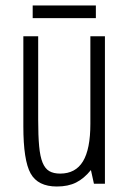

<svg xmlns="http://www.w3.org/2000/svg" viewBox="-20 -669 467 699"><path d="M119 -537H65V-209Q65 -85 91.5 -37.5Q118 10 187 10Q228 10 257 -4.5Q286 -19 311 -50L322 0H362V-537H309V-218Q309 -126 282 -81.5Q255 -37 199 -37Q175 -37 159.5 -46Q144 -55 135 -77Q126 -99 122.5 -137Q119 -175 119 -233ZM99 -603H329V-649H99Z"/></svg>

Font: Secuela Light
Style: Regular
Weight: 300
Designer: Fernando Haro
Foundry: deFharo
Version: Version 1.708